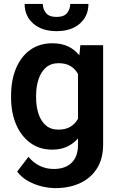

<svg xmlns="http://www.w3.org/2000/svg" viewBox="-20 -761 609 989"><path d="M37.1 -257.8V-268.1Q37.1 -348.6 62.7 -409.4Q88.4 -470.2 136 -504.2Q183.6 -538.1 249.5 -538.1Q296.9 -538.1 331.1 -521.7Q365.2 -505.4 388.7 -476.1L394 -528.3H511.2V-16.1Q511.2 55.7 480 105.7Q448.7 155.8 393.3 181.9Q337.9 208 264.2 208Q232.4 208 195.6 199.2Q158.7 190.4 124.8 171.6Q90.8 152.8 68.4 123L126.5 46.9Q179.2 109.4 257.8 109.4Q315.9 109.4 348.9 77.4Q381.8 45.4 381.8 -14.6V-47.9Q357.9 -20.5 325 -5.4Q292 9.8 248.5 9.8Q183.6 9.8 136 -25.1Q88.4 -60.1 62.7 -120.6Q37.1 -181.2 37.1 -257.8ZM166 -268.1V-257.8Q166 -212.4 178.2 -175Q190.4 -137.7 215.8 -115.5Q241.2 -93.3 280.8 -93.3Q318.4 -93.3 343 -108.4Q367.7 -123.5 381.8 -149.4V-379.9Q367.7 -405.8 343.3 -420.7Q318.8 -435.5 281.7 -435.5Q242.2 -435.5 216.6 -413.1Q190.9 -390.6 178.5 -352.8Q166 -314.9 166 -268.1ZM341.8 -740.7H435.5Q435.5 -678.7 391.4 -639.6Q347.2 -600.6 271.5 -600.6Q195.8 -600.6 151.4 -639.6Q106.9 -678.7 106.9 -740.7H200.7Q200.7 -714.4 216.8 -694.1Q232.9 -673.8 271.5 -673.8Q309.6 -673.8 325.7 -694.1Q341.8 -714.4 341.8 -740.7Z"/></svg>

Font: Vazirmatn UI FD SemiBold
Style: Regular
Weight: 600
Designer: Saber Rastikerdar
Foundry: Saber Rastikerdar
Version: Version 33.003